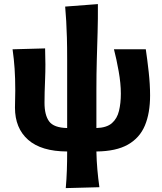

<svg xmlns="http://www.w3.org/2000/svg" viewBox="-20 -746 812 962"><path d="M309.5 196.5Q313.5 151.5 315 107.2Q316.5 63 316.5 13Q187 12.5 121 -45.5Q55 -103.5 55 -207Q55 -231.5 55.8 -251.5Q56.5 -271.5 56.5 -291.5Q56.5 -354.5 53.2 -402Q50 -449.5 43 -499L206 -503.5Q209 -420 206 -349.8Q203 -279.5 203 -231Q203 -169.5 226.2 -137.8Q249.5 -106 316.5 -104.5V-449Q316.5 -512.5 315.2 -557.8Q314 -603 311.8 -639.8Q309.5 -676.5 306.5 -713L470.5 -725.5Q471 -651 469 -583.5Q467 -516 465 -446Q463 -376 463 -294.5V-104.5Q514.5 -106 540.8 -129Q567 -152 576.2 -190.5Q585.5 -229 585.5 -277Q585.5 -328 574.5 -389.5Q563.5 -451 551 -499H710.5Q718 -449 725 -386Q732 -323 732 -267.5Q732 -179.5 706 -117.2Q680 -55 621 -21.5Q562 12 463 13Q464 60 467.8 103Q471.5 146 478 192Z"/></svg>

Font: Commissioner Flair
Style: Bold
Weight: 700
Designer: Kostas Bartsokas
Foundry: Kostas Bartsokas
Version: Version 1.000; ttfautohint (v1.8.3)